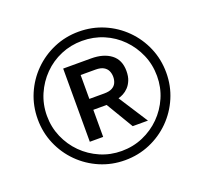

<svg xmlns="http://www.w3.org/2000/svg" viewBox="-119 -813 1016 959"><g transform="rotate(-20 389.0 -333.5)"><path d="M390 8Q320 8 258 -18.5Q196 -45 149 -92Q102 -139 75.5 -201Q49 -263 49 -333Q49 -404 75.5 -466Q102 -528 149 -575Q196 -622 258 -648.5Q320 -675 390 -675Q461 -675 523 -648.5Q585 -622 632 -575Q679 -528 705.5 -466Q732 -404 732 -333Q732 -263 705.5 -201Q679 -139 632 -92Q585 -45 523 -18.5Q461 8 390 8ZM390 -41Q451 -41 504 -64Q557 -87 597 -127Q637 -167 660 -220Q683 -273 683 -333Q683 -394 660 -447Q637 -500 597 -540.5Q557 -581 504 -603.5Q451 -626 390 -626Q330 -626 277 -603.5Q224 -581 184 -540.5Q144 -500 121 -447Q98 -394 98 -333Q98 -273 121 -220Q144 -167 184 -127Q224 -87 277 -64Q330 -41 390 -41ZM255 -139V-528H403Q469 -528 508.5 -498Q548 -468 548 -409Q548 -380 539.5 -359.5Q531 -339 518 -325.5Q505 -312 490.5 -304.5Q476 -297 464 -294L564 -139H483L397 -283H326V-139ZM326 -341H405Q432 -341 447.5 -349.5Q463 -358 469.5 -372.5Q476 -387 476 -404Q476 -421 469.5 -435.5Q463 -450 447.5 -459Q432 -468 405 -468H326Z"/></g></svg>

Font: Maven Pro SemiBold
Style: Regular
Weight: 600
Designer: Joe Prince
Foundry: Joe Prince
Version: Version 2.103